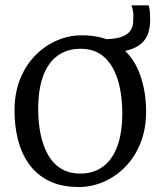

<svg xmlns="http://www.w3.org/2000/svg" viewBox="-20 -704 614 734"><path d="M35.5 -280.5Q35.5 -349 57.2 -402.5Q79 -456 115.8 -493Q152.5 -530 198.2 -549.5Q244 -569 292 -569Q381 -569 435.2 -529Q489.5 -489 514 -422.5Q538.5 -356 538.5 -278Q538.5 -210 516.8 -156.2Q495 -102.5 458 -65.2Q421 -28 375.2 -8.5Q329.5 11 282 11Q215 11 167.8 -12.2Q120.5 -35.5 91.5 -76Q62.5 -116.5 49 -169Q35.5 -221.5 35.5 -280.5ZM287 -40.5Q337 -40.5 373 -66.5Q409 -92.5 428.2 -144Q447.5 -195.5 447.5 -271.5Q447.5 -321 438.8 -365.5Q430 -410 411.2 -444.2Q392.5 -478.5 362.2 -498Q332 -517.5 288 -517.5Q237 -517.5 200.8 -491.5Q164.5 -465.5 145.2 -414.2Q126 -363 126 -286.5Q126 -236.5 135 -192Q144 -147.5 163 -113.2Q182 -79 212.8 -59.8Q243.5 -40.5 287 -40.5ZM391.5 -503.5 372 -554Q420.5 -554 445 -563.2Q469.5 -572.5 478.8 -587.2Q488 -602 489 -617.2Q490 -632.5 490 -644.5Q490 -653.5 488 -663.8Q486 -674 482.5 -683.5H548.5Q552 -674 553 -657Q554 -640 554 -627.5Q554 -600 546.5 -577.2Q539 -554.5 520.8 -538Q502.5 -521.5 471 -512.5Q439.5 -503.5 391.5 -503.5Z"/></svg>

Font: Merriweather 20pt Light
Style: Regular
Weight: 300
Version: Version 2.100